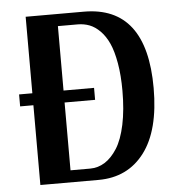

<svg xmlns="http://www.w3.org/2000/svg" viewBox="-51 -748 739 796"><g transform="rotate(-5 318.5 -350.0)"><path d="M29.8 0ZM327.1 0H85V-332H29.8V-381.8H85V-700.2H327.1Q587.9 -700.2 587.9 -359.9Q587.9 -183.6 518.3 -91.8Q448.7 0 327.1 0ZM214.8 -332V-49.8H296.9Q329.6 -49.8 357.9 -67.6Q386.2 -85.4 409.2 -121.6Q432.1 -157.7 445.1 -219Q458 -280.3 458 -359.9Q458 -423.8 449.2 -474.4Q440.4 -524.9 425.8 -557.4Q411.1 -589.8 390.1 -611.1Q369.1 -632.3 346.2 -641.1Q323.2 -649.9 296.9 -649.9H214.8V-381.8H341.8V-332Z"/></g></svg>

Font: Pfennig
Style: Bold
Weight: 700
Version: Version 20120410 ; ttfautohint (v0.8)